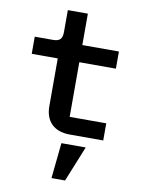

<svg xmlns="http://www.w3.org/2000/svg" viewBox="-102 -766 804 1097"><g transform="rotate(10 300.0 -217.5)"><path d="M334.9 0H529.1V-99.4H316.8V-416.5H529.1V-516H316.8V-698.2H200.6V-572.4C200.6 -529.8 185 -516 144.5 -516H40.8V-416.5H191.8V-138.8C191.8 -57.9 237.6 0 334.9 0ZM275.2 263.1H354L437.5 56.8H296.5Z"/></g></svg>

Font: Margiela Mono SemiBold
Style: Regular
Weight: 600
Designer: Mike Abbink, Paul van der Laan, Pieter van Rosmalen
Foundry: Bold Monday
Version: Version 2.003 2021